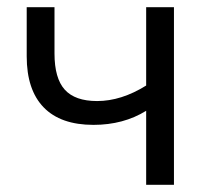

<svg xmlns="http://www.w3.org/2000/svg" viewBox="-20 -512 587 532"><path d="M239 -166Q148 -166 101 -214.5Q54 -263 54 -356V-492H131V-364Q131 -295 159.5 -263.5Q188 -232 249 -232Q316 -232 385 -275V-492H462V0H385V-205Q322 -166 239 -166Z"/></svg>

Font: Wix Madefor Text
Style: Regular
Weight: 400
Designer: Dalton Maag Ltd
Foundry: Dalton Maag Ltd
Version: Version 3.100